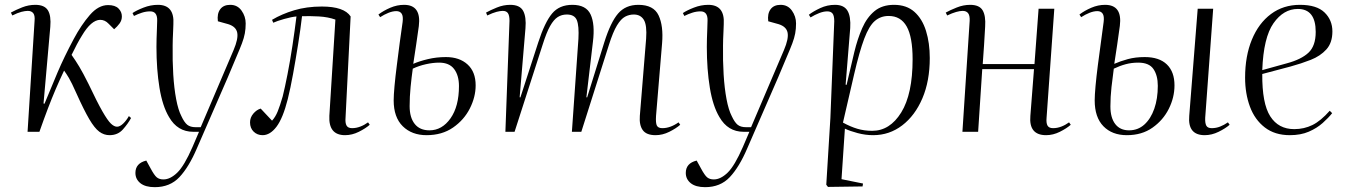

<svg xmlns="http://www.w3.org/2000/svg" viewBox="-20 -545 5571 794"><path d="M160 -117 164 -116Q191 -182 218 -245.5Q245 -309 285 -384Q316 -442 351.5 -483Q387 -524 427 -524Q456 -524 470 -510Q484 -496 484 -477Q484 -461 474.5 -448Q465 -435 452 -424L429 -447Q414 -463 394 -463Q357 -462 319 -398Q309 -382 298 -361.5Q287 -341 276 -318Q293 -294 308 -269Q323 -244 346 -198Q382 -122 403.5 -84.5Q425 -47 438.5 -34Q452 -21 464 -21Q476 -21 489.5 -34Q503 -47 513 -65L522 -57Q509 -33 488 -9.5Q467 14 433 14Q410 14 390.5 -0.5Q371 -15 349 -52.5Q327 -90 296 -159Q276 -204 265 -222.5Q254 -241 245 -253Q226 -213 210 -175.5Q194 -138 178 -96Q162 -54 143 0H94L123 -459Q125 -481 117.5 -490.5Q110 -500 95 -500Q84 -500 68.5 -496Q53 -492 31 -481L25 -493Q45 -504 71.5 -514.5Q98 -525 126 -525Q164 -525 178 -502.5Q192 -480 188 -434Z M794 69Q761 146 722 187.5Q683 229 620 229Q581 229 560.5 212.5Q540 196 540 170Q540 130 585 119L602 150Q618 180 628.5 188.5Q639 197 656 197Q684 197 713 169Q742 141 776 63L803 0H779Q714 0 679 -61Q652 -106 639.5 -182Q627 -258 627 -351Q627 -364 627.5 -385Q628 -406 629 -427Q630 -448 630 -460Q631 -498 601 -498Q584 -498 567 -492.5Q550 -487 534 -479L528 -491Q544 -502 573.5 -513.5Q603 -525 633 -525Q702 -525 697 -445Q697 -436 696 -418Q695 -400 694.5 -383Q694 -366 694 -357Q693 -294 696.5 -237Q700 -180 708.5 -135Q717 -90 730 -65Q742 -39 754.5 -29Q767 -19 789 -19H810L946 -338Q966 -385 961 -410Q956 -435 924 -445L881 -457Q877 -488 890.5 -506.5Q904 -525 932 -525Q962 -525 979 -501Q996 -477 996 -448Q996 -426 992.5 -407Q989 -388 980.5 -365.5Q972 -343 957.5 -309.5Q943 -276 922 -225Z M1105 -463Q1145 -487 1196.5 -502.5Q1248 -518 1311 -518Q1403 -518 1430 -477L1409 -59Q1407 -37 1413 -26Q1419 -15 1436 -15Q1453 -15 1470 -21.5Q1487 -28 1502 -39L1509 -29Q1492 -14 1464 0Q1436 14 1407 14Q1338 14 1342 -66L1367 -464Q1336 -475 1298.5 -477Q1261 -479 1229 -478Q1223 -426 1213 -363Q1203 -300 1192 -239.5Q1181 -179 1170 -135Q1150 -56 1123.5 -21Q1097 14 1066 14Q1044 14 1029 -0.5Q1014 -15 1014 -39Q1014 -59 1027.5 -75Q1041 -91 1058 -96L1105 -46Q1119 -61 1128.5 -84.5Q1138 -108 1149 -146Q1158 -182 1169 -238Q1180 -294 1189.5 -357Q1199 -420 1206 -477Q1185 -475 1155 -466.5Q1125 -458 1110 -451Z M1689 -281Q1714 -292 1749.5 -300.5Q1785 -309 1824 -309Q1880 -309 1913.5 -278.5Q1947 -248 1947 -192Q1947 -144 1923 -96.5Q1899 -49 1853.5 -17.5Q1808 14 1744 14Q1683 14 1645.5 -23Q1608 -60 1608 -130Q1608 -151 1611.5 -189.5Q1615 -228 1621 -274.5Q1627 -321 1633 -368Q1639 -415 1645 -454Q1648 -478 1641 -488.5Q1634 -499 1619 -499Q1604 -499 1586.5 -492Q1569 -485 1552 -474L1545 -485Q1566 -501 1594 -513Q1622 -525 1651 -525Q1723 -525 1712 -437Q1707 -399 1701 -360Q1695 -321 1689 -281ZM1687 -261Q1682 -226 1678 -185.5Q1674 -145 1674 -106Q1674 -59 1695 -32.5Q1716 -6 1756 -6Q1808 -6 1843 -55.5Q1878 -105 1878 -189Q1878 -233 1858 -259.5Q1838 -286 1796 -286Q1771 -286 1741.5 -279.5Q1712 -273 1687 -261Z M2372 -384Q2375 -438 2365.5 -461.5Q2356 -485 2324 -485Q2303 -485 2286.5 -474.5Q2270 -464 2255 -437.5Q2240 -411 2224 -360L2108 0H2070L2087 -459Q2087 -481 2080.5 -490.5Q2074 -500 2059 -500Q2049 -500 2033.5 -496Q2018 -492 1995 -481L1990 -493Q2008 -503 2035 -514Q2062 -525 2090 -525Q2130 -525 2143.5 -500Q2157 -475 2153 -428L2129 -143L2132 -142L2206 -370Q2233 -453 2263 -489Q2293 -525 2347 -525Q2404 -525 2422.5 -485Q2441 -445 2432 -372L2405 -143L2408 -142L2479 -370Q2505 -453 2536 -489Q2567 -525 2620 -525Q2683 -525 2703.5 -481.5Q2724 -438 2718 -366L2693 -66Q2691 -36 2696.5 -25.5Q2702 -15 2719 -15Q2752 -15 2786 -39L2793 -29Q2776 -14 2748 0Q2720 14 2691 14Q2653 14 2638 -7Q2623 -28 2626 -66L2652 -385Q2656 -441 2642.5 -463Q2629 -485 2601 -485Q2582 -485 2565 -476Q2548 -467 2531.5 -440Q2515 -413 2498 -359L2384 0H2345Z M3070 69Q3037 146 2998 187.5Q2959 229 2896 229Q2857 229 2836.5 212.5Q2816 196 2816 170Q2816 130 2861 119L2878 150Q2894 180 2904.5 188.5Q2915 197 2932 197Q2960 197 2989 169Q3018 141 3052 63L3079 0H3055Q2990 0 2955 -61Q2928 -106 2915.5 -182Q2903 -258 2903 -351Q2903 -364 2903.5 -385Q2904 -406 2905 -427Q2906 -448 2906 -460Q2907 -498 2877 -498Q2860 -498 2843 -492.5Q2826 -487 2810 -479L2804 -491Q2820 -502 2849.5 -513.5Q2879 -525 2909 -525Q2978 -525 2973 -445Q2973 -436 2972 -418Q2971 -400 2970.5 -383Q2970 -366 2970 -357Q2969 -294 2972.5 -237Q2976 -180 2984.5 -135Q2993 -90 3006 -65Q3018 -39 3030.5 -29Q3043 -19 3065 -19H3086L3222 -338Q3242 -385 3237 -410Q3232 -435 3200 -445L3157 -457Q3153 -488 3166.5 -506.5Q3180 -525 3208 -525Q3238 -525 3255 -501Q3272 -477 3272 -448Q3272 -426 3268.5 -407Q3265 -388 3256.5 -365.5Q3248 -343 3233.5 -309.5Q3219 -276 3198 -225Z M3430 -457Q3430 -480 3423 -489Q3416 -498 3401 -498Q3386 -498 3368 -491Q3350 -484 3332 -473L3325 -484Q3343 -498 3372 -511.5Q3401 -525 3433 -525Q3470 -525 3484.5 -501Q3499 -477 3496 -429L3477 -195L3481 -194L3513 -330Q3526 -384 3545.5 -428.5Q3565 -473 3596.5 -499Q3628 -525 3677 -525Q3729 -525 3761.5 -496Q3794 -467 3809.5 -417Q3825 -367 3825 -305Q3825 -210 3794.5 -138.5Q3764 -67 3711 -26.5Q3658 14 3591 14Q3559 14 3527 5.5Q3495 -3 3474 -13L3460 196L3549 214L3547 226L3404 228L3397 219L3414 -57ZM3655 -479Q3622 -479 3598 -458.5Q3574 -438 3554 -385Q3534 -332 3512 -237L3466 -38Q3497 -21 3525.5 -12.5Q3554 -4 3587 -4Q3660 -4 3707 -80Q3754 -156 3754 -300Q3754 -392 3729.5 -435.5Q3705 -479 3655 -479Z M4256 -259H4042L4025 0H3960L3990 -459Q3991 -481 3983.5 -490.5Q3976 -500 3961 -500Q3950 -500 3934 -495.5Q3918 -491 3897 -481L3891 -493Q3909 -503 3936.5 -514Q3964 -525 3992 -525Q4030 -525 4043.5 -502.5Q4057 -480 4054 -435Q4052 -399 4049.5 -358.5Q4047 -318 4044 -280H4258L4275 -509H4340L4308 -58Q4306 -36 4312 -25.5Q4318 -15 4335 -15Q4352 -15 4369 -21.5Q4386 -28 4401 -39L4408 -29Q4391 -14 4363 0Q4335 14 4306 14Q4234 14 4241 -66Z M4640 14Q4579 14 4543 -23Q4507 -60 4507 -130Q4507 -151 4510.5 -189.5Q4514 -228 4520 -274.5Q4526 -321 4532.5 -368Q4539 -415 4544 -454Q4547 -478 4540 -488.5Q4533 -499 4518 -499Q4503 -499 4485.5 -492Q4468 -485 4451 -474L4444 -485Q4465 -501 4493 -513Q4521 -525 4550 -525Q4622 -525 4611 -438Q4606 -399 4600 -360Q4594 -321 4588 -281Q4613 -292 4644 -300.5Q4675 -309 4714 -309Q4774 -309 4805.5 -278.5Q4837 -248 4837 -192Q4837 -142 4813.5 -95Q4790 -48 4746 -17Q4702 14 4640 14ZM4962 14Q4891 14 4898 -66L4933 -509H4997L4964 -58Q4963 -36 4968.5 -25.5Q4974 -15 4991 -15Q5009 -15 5025.5 -21.5Q5042 -28 5058 -39L5065 -29Q5048 -14 5019.5 0Q4991 14 4962 14ZM4649 -6Q4686 -6 4712.5 -30Q4739 -54 4753.5 -95.5Q4768 -137 4768 -190Q4768 -233 4750 -259.5Q4732 -286 4687 -286Q4660 -286 4635.5 -279.5Q4611 -273 4586 -261Q4581 -226 4576.5 -185Q4572 -144 4572 -105Q4572 -58 4592 -32Q4612 -6 4649 -6Z M5356 -525Q5425 -525 5457.5 -493.5Q5490 -462 5490 -415Q5490 -368 5465 -340.5Q5440 -313 5400.5 -297.5Q5361 -282 5317 -270L5200 -239Q5199 -117 5233 -64Q5267 -11 5332 -11Q5373 -11 5407.5 -28Q5442 -45 5479 -87L5489 -77Q5474 -58 5450 -36.5Q5426 -15 5392.5 -0.5Q5359 14 5314 14Q5252 14 5210.5 -18Q5169 -50 5149 -104Q5129 -158 5129 -224Q5129 -313 5157 -381Q5185 -449 5236 -487Q5287 -525 5356 -525ZM5421 -413Q5421 -508 5347 -508Q5288 -508 5246.5 -449Q5205 -390 5200 -255L5301 -283Q5361 -299 5391 -327Q5421 -355 5421 -413Z"/></svg>

Font: Literata 72pt Light
Style: Italic
Weight: 300
Italic angle: -2°
Designer: Latin by Veronika Burian and Jose Scaglione. Greek by Irene Vlachou. Cyrillic by Vera Evstafieva
Foundry: TypeTogether
Version: Version 3.002